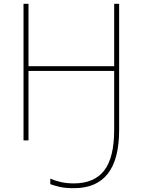

<svg xmlns="http://www.w3.org/2000/svg" viewBox="-20 -734 752 1004"><path d="M603 -714H577V-388H129V-714H103V0H129V-363H577V-54Q577 90 525 157.5Q473 225 366 225Q326 225 294 217Q262 209 243 200V229Q262 236 291 243Q320 250 367 250Q603 250 603 -54Z"/></svg>

Font: Noto Sans UI Thin
Style: Regular
Weight: 250
Designer: Monotype Design Team
Foundry: Monotype Imaging Inc.
Version: Version 1.901